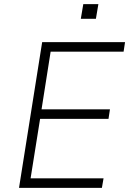

<svg xmlns="http://www.w3.org/2000/svg" viewBox="-20 -909 634 929"><path d="M72 0 184 -705H585L578 -659H225L181 -380H512L505 -334H174L128 -46H481L473 0ZM371 -818 383 -889H456L444 -818Z"/></svg>

Font: Nunito Sans 7pt SemiCondensed ExtraLight
Style: Italic
Weight: 250
Width: 4
Italic angle: -9°
Designer: Vernon Adams
Foundry: Vernon Adams
Version: Version 3.101;gftools[0.9.27]